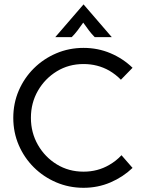

<svg xmlns="http://www.w3.org/2000/svg" viewBox="-20 -860 665 892"><path d="M541.7 -489.6Q518.1 -513.9 487.5 -531.9Q433.3 -562.5 368.1 -562.5Q299.3 -562.5 244.1 -528.8Q188.9 -495.1 156.2 -438.5Q123.6 -381.9 123.6 -312.5Q123.6 -243.8 156.2 -186.8Q188.9 -129.9 244.1 -96.2Q299.3 -62.5 368.1 -62.5Q434 -62.5 487.5 -93.8Q520.1 -112.5 544.4 -138.9Q544.4 -138.9 595.8 -79.9Q551.4 -37.5 493.1 -12.5Q434.7 12.5 368.1 12.5Q300.7 12.5 241.3 -12.8Q181.9 -38.2 137.2 -82.6Q92.4 -127.1 67 -186.1Q41.7 -245.1 41.7 -312.5Q41.7 -379.9 67 -438.9Q92.4 -497.9 137.2 -542.4Q181.9 -586.8 241.3 -612.2Q300.7 -637.5 368.1 -637.5Q434.7 -637.5 493.1 -612.8Q551.4 -588.2 595.8 -545.1ZM236.8 -687.5 368.1 -839.6 499.3 -687.5H420.1Q405.6 -702.1 393.8 -717.7Q381.9 -733.3 366.7 -754.9Q351.4 -733.3 339.6 -717.7Q327.8 -702.1 313.2 -687.5Z"/></svg>

Font: co2trust
Style: Regular
Weight: 400
Designer: Kristian Moeller
Foundry: Dicotype
Version: Version 1.000